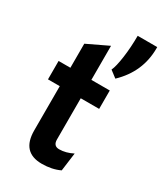

<svg xmlns="http://www.w3.org/2000/svg" viewBox="-208 -929 893 1030"><g transform="rotate(30 238.0 -414.0)"><path d="M451 -832Q451 -686 341 -581L299 -613Q312 -640 321 -704.5Q330 -769 330 -840H451ZM30 -397V-511H103V-660L233 -722V-511H347V-397H233V-142Q233 -102 269 -102Q310 -102 353 -124L338 -11Q290 12 227 12Q103 12 103 -123V-397Z"/></g></svg>

Font: ReCut ExtraBold
Style: Regular
Weight: 800
Designer: Giant Group (for alternate capitals set)
Version: Version 2.002;FEAKit 1.0